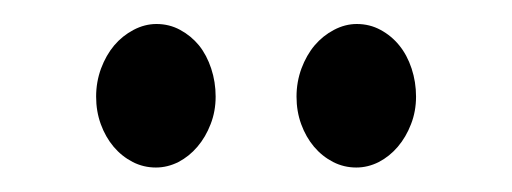

<svg xmlns="http://www.w3.org/2000/svg" viewBox="-20 -749 427 160"><path d="M159.7 -668.5Q159.7 -656.2 155.5 -645.5Q151.4 -634.8 144.5 -626.7Q137.7 -618.7 128.7 -614Q119.6 -609.4 109.9 -609.4Q99.6 -609.4 90.6 -614Q81.5 -618.7 74.7 -626.7Q67.9 -634.8 64 -645.5Q60.1 -656.2 60.1 -668.5Q60.1 -680.7 64.2 -691.9Q68.4 -703.1 75.2 -711.2Q82 -719.2 91.3 -724.1Q100.6 -729 110.4 -729Q121.1 -729 130.1 -724.1Q139.2 -719.2 145.8 -711.2Q152.3 -703.1 156 -691.9Q159.7 -680.7 159.7 -668.5ZM326.7 -668.5Q326.7 -656.2 322.5 -645.5Q318.4 -634.8 311.5 -626.7Q304.7 -618.7 295.7 -614Q286.6 -609.4 276.9 -609.4Q266.6 -609.4 257.6 -614Q248.5 -618.7 241.7 -626.7Q234.9 -634.8 231 -645.5Q227.1 -656.2 227.1 -668.5Q227.1 -680.7 231.2 -691.9Q235.4 -703.1 242.2 -711.2Q249 -719.2 258.3 -724.1Q267.6 -729 277.3 -729Q288.1 -729 297.1 -724.1Q306.2 -719.2 312.7 -711.2Q319.3 -703.1 323 -691.9Q326.7 -680.7 326.7 -668.5Z"/></svg>

Font: DimaThulth2
Style: Regular
Weight: 400
Designer: R.Balvardi
Foundry: R.Balvardi (R.Balvardi@gmail.com)
Version: Version 1.00;November 13, 2018;FontCreator 11.5.0.2427 64-bi